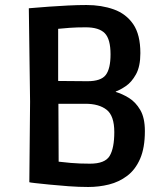

<svg xmlns="http://www.w3.org/2000/svg" viewBox="-20 -732 672 766"><path d="M332 14Q294 14 253.5 11Q213 8 178 4.5Q143 1 120.5 -1.5Q98 -4 97 -5L100 -326L95 -699Q97 -699 119.5 -701Q142 -703 176.5 -705.5Q211 -708 250.5 -710Q290 -712 325 -712Q385 -712 434 -694.5Q483 -677 511.5 -635.5Q540 -594 540 -520Q540 -467 522.5 -435.5Q505 -404 482 -388.5Q459 -373 442 -367V-365Q467 -358 494 -341.5Q521 -325 539.5 -293.5Q558 -262 558 -209Q558 -142 539 -98.5Q520 -55 487.5 -30.5Q455 -6 415 4Q375 14 332 14ZM329 -408Q383 -408 402 -433Q421 -458 421 -515Q421 -576 398 -599.5Q375 -623 322 -623Q285 -623 258 -621Q231 -619 212 -617V-409ZM339 -79Q399 -79 417.5 -110Q436 -141 436 -205Q436 -270 405.5 -294Q375 -318 321 -318H213L214 -87Q228 -85 262.5 -82Q297 -79 339 -79Z"/></svg>

Font: Ruda
Style: Bold
Weight: 700
Designer: Mariela Monsalve and Angelina Sanchez
Foundry: Mariela Monsalve and Angelina Sanchez
Version: Version 2.000